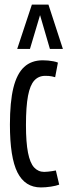

<svg xmlns="http://www.w3.org/2000/svg" viewBox="-20 -810 295 840"><path d="M23.4 -265Q23.4 -364.1 38.6 -425.9Q53.9 -487.7 85.7 -517Q117.5 -546.2 167.2 -546.2Q178.8 -546.2 190.7 -545.1Q202.7 -544 213.9 -541.8Q225.1 -539.7 233.4 -536.1L221.3 -472.2Q214.3 -474.2 207.5 -475.7Q200.7 -477.2 193.6 -477.7Q186.4 -478.2 177.8 -478.2Q148.9 -478.2 130.3 -458Q111.6 -437.9 102.6 -391Q93.6 -344 93.6 -262.7Q93.6 -187.2 102.5 -142Q111.4 -96.8 129.3 -77.4Q147.3 -58 173.2 -58Q180.8 -58 189.8 -59Q198.8 -60 208 -61.3Q217.2 -62.6 224.4 -64.2L239 -2.2Q225.9 2.9 202.6 6.5Q179.4 10 158.9 10Q89.7 10 56.5 -55.3Q23.4 -120.6 23.4 -265ZM55.3 -596 119.5 -790H191.9L255.1 -596H198.3L155.2 -743.9L111.1 -596Z"/></svg>

Font: Georama ExtraCondensed Thin
Style: Regular
Weight: 100
Width: 2
Designer: Jean-Baptiste Levee
Foundry: Production Type
Version: Version 1.001